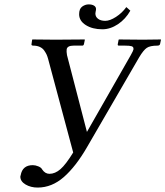

<svg xmlns="http://www.w3.org/2000/svg" viewBox="-20 -824 746 866"><path d="M203.1 -40Q228.5 -40 252.7 -61Q276.9 -82 310.1 -136.2L196.8 -559.1Q193.8 -569.8 190.4 -577.4Q187 -585 179.7 -595.7Q172.4 -606.4 159.7 -612.3Q147 -618.2 129.9 -618.2Q125.5 -618.2 123.3 -620.1Q121.1 -622.1 122.1 -625L125 -645L127 -646Q189 -645 230 -645L360.8 -646L362.8 -645L358.9 -626Q357.4 -618.2 351.1 -618.2H312Q284.2 -618.2 280.8 -602.1Q279.3 -591.8 282.2 -575.2L372.1 -229L569.8 -575.2Q581.1 -595.2 582 -601.1V-605Q582 -612.8 573.5 -615.5Q564.9 -618.2 544.9 -618.2H516.1Q509.8 -618.2 511.2 -625L515.1 -645L517.1 -646Q582 -645 625 -645L705.1 -646L706.1 -645L702.1 -626Q700.7 -618.2 689.9 -618.2Q656.7 -618.2 641.8 -607.9Q627 -597.7 607.9 -565.9L373 -161.1Q322.3 -73.2 268.1 -25.6Q213.9 22 149.9 22Q118.7 22 95.2 8.1Q71.8 -5.9 71.8 -26.9Q71.8 -30.3 73.2 -33.2Q81.1 -79.1 127.9 -79.1Q139.6 -79.1 152.8 -73.7Q166 -68.4 169.9 -60.1Q183.1 -40 203.1 -40ZM567.9 -775.9Q546.4 -737.8 512 -714.8Q477.5 -691.9 441.9 -691.9Q397 -691.9 366.9 -710.9Q336.9 -730 336.9 -759.8Q336.9 -784.2 350.6 -794.2Q364.3 -804.2 379.9 -804.2Q395 -804.2 404.1 -798.6Q413.1 -793 413.1 -783.2Q413.1 -778.3 411.6 -772.9Q410.2 -767.6 410.2 -763.2Q410.2 -748.5 422.1 -739.3Q434.1 -730 455.1 -730Q475.6 -730 503.2 -747.8Q530.8 -765.6 549.8 -792Z"/></svg>

Font: Common Serif
Style: Italic
Weight: 400
Italic angle: -12°
Designer: Philipp H. Poll, Khaled Hosny
Foundry: Stefan Peev, Context Ltd.
Version: Version 1.026